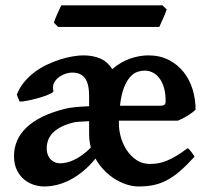

<svg xmlns="http://www.w3.org/2000/svg" viewBox="-20 -673 773 708"><path d="M701.2 -268.6Q696.3 -263.7 688.5 -257.8Q680.7 -252 671.6 -246.3Q662.6 -240.7 653.1 -235.8Q643.6 -231 635.7 -228H418.9Q418.5 -226.1 418.5 -221.7V-215.3Q418.5 -192.4 425.8 -166.7Q433.1 -141.1 447.5 -119.1Q461.9 -97.2 483.4 -82.8Q504.9 -68.4 533.2 -68.4Q548.3 -68.4 563.5 -71Q578.6 -73.7 595 -80.3Q611.3 -86.9 630.1 -98.1Q648.9 -109.4 671.9 -126.5Q674.8 -125 679 -120.6Q683.1 -116.2 686.8 -111.1Q690.4 -106 693.4 -101.6Q696.3 -97.2 697.3 -95.2Q668 -63 643.3 -41.7Q618.7 -20.5 594.7 -8.1Q570.8 4.4 545.9 9.5Q521 14.6 491.2 14.6Q470.2 14.6 447.8 7.6Q425.3 0.5 404.1 -12.7Q382.8 -25.9 364.3 -44.9Q345.7 -64 332 -88.4Q310.1 -61 286.1 -41.5Q262.2 -22 238 -9.5Q213.9 2.9 189.7 8.8Q165.5 14.6 143.1 14.6Q125.5 14.6 106 8.8Q86.4 2.9 69.8 -10.5Q53.2 -23.9 42.5 -45.4Q31.7 -66.9 31.7 -98.1Q31.7 -127 42.7 -153.3Q53.7 -179.7 76.9 -202.1Q100.1 -224.6 136.2 -242.4Q172.4 -260.3 222.7 -272.5Q235.8 -275.9 259.8 -278.1Q283.7 -280.3 308.6 -281.2V-319.8Q308.6 -363.8 293.5 -384.5Q278.3 -405.3 246.6 -405.3Q233.9 -405.3 220 -400.4Q206.1 -395.5 195.1 -386.7Q184.1 -377.9 178.5 -365.5Q172.9 -353 177.2 -337.4Q177.7 -334 169.9 -329.6Q162.1 -325.2 149.7 -320.6Q137.2 -315.9 121.8 -311.5Q106.4 -307.1 92.3 -304Q78.1 -300.8 67.1 -299.3Q56.2 -297.9 52.2 -298.8L42 -323.7Q51.8 -349.6 69.1 -370.4Q86.4 -391.1 107.9 -407.2Q129.4 -423.3 153.8 -434.8Q178.2 -446.3 202.1 -453.9Q226.1 -461.4 248.3 -465.1Q270.5 -468.8 287.1 -468.8Q323.7 -468.8 350.6 -456.8Q377.4 -444.8 394 -418Q410.2 -432.1 427.2 -441.9Q444.3 -451.7 461.7 -457.5Q479 -463.4 495.6 -466.1Q512.2 -468.8 526.9 -468.8Q569.8 -468.8 602.5 -451.9Q635.3 -435.1 657.2 -407.2Q679.2 -379.4 690.2 -343.3Q701.2 -307.1 701.2 -268.6ZM314.9 -128.9Q312 -140.1 310.3 -152.6Q308.6 -165 308.6 -178.2V-226.1Q291.5 -225.1 276.6 -224.4Q261.7 -223.6 256.8 -222.7Q226.1 -215.8 205.8 -205.3Q185.5 -194.8 173.8 -182.1Q162.1 -169.4 157.2 -155.3Q152.3 -141.1 152.3 -126.5Q152.3 -111.3 157 -100.6Q161.6 -89.8 168.9 -83.3Q176.3 -76.7 184.8 -73.7Q193.4 -70.8 201.2 -70.8Q212.4 -70.8 225.6 -73.7Q238.8 -76.7 253.2 -83.5Q267.6 -90.3 283.2 -101.3Q298.8 -112.3 314.9 -128.9ZM512.7 -412.6Q501.5 -412.6 487.8 -408.4Q474.1 -404.3 461.2 -390.6Q448.2 -377 437.7 -351.3Q427.2 -325.7 422.4 -283.2H572.3Q582.5 -283.2 586.7 -286.9Q590.8 -290.5 590.8 -300.8Q590.8 -326.7 585.2 -347.4Q579.6 -368.2 569.3 -382.6Q559.1 -397 544.7 -404.8Q530.3 -412.6 512.7 -412.6ZM594.7 -638.2Q593.3 -632.8 589.6 -623.8Q585.9 -614.7 581.5 -605Q577.1 -595.2 573.2 -586.7Q569.3 -578.1 567.4 -573.7H194.3L178.7 -589.4Q180.2 -594.7 183.6 -603.5Q187 -612.3 191.4 -621.8Q195.8 -631.3 199.7 -639.9Q203.6 -648.4 206.1 -653.3H579.1Z"/></svg>

Font: Gentium Basic
Style: Bold
Weight: 700
Designer: J. Victor Gaultney and Annie Olsen
Foundry: SIL International
Version: Version 1.100